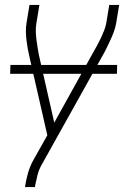

<svg xmlns="http://www.w3.org/2000/svg" viewBox="-20 -540 540 775"><path d="M81 215 82 208Q86 183 93 158.5Q100 134 112 111L171 6L99 -310Q95 -327 92 -343.5Q89 -360 87 -377Q85 -394 84.5 -411.5Q84 -429 87 -447L99 -520H139L127 -447Q124 -430 124.5 -413.5Q125 -397 127 -381Q129 -365 131.5 -349.5Q134 -334 137 -318L199 -45L356 -328Q364 -342 372 -356.5Q380 -371 387 -386Q394 -401 400 -416Q406 -431 409 -447L421 -520H461L449 -447Q446 -429 439.5 -411.5Q433 -394 425 -377Q417 -360 409 -343.5Q401 -327 391 -310L146 129Q136 148 131 168Q126 188 122 208L121 215ZM452 -242H21L22 -278H453Z"/></svg>

Font: Iosevka Term Curly XLt Obl
Style: Regular
Weight: 200
Italic angle: -9°
Designer: Belleve Invis
Foundry: Belleve Invis
Version: Version 32.3.0